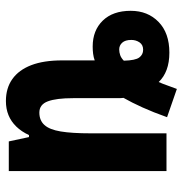

<svg xmlns="http://www.w3.org/2000/svg" viewBox="-4 -594 633 666"><g transform="rotate(-90 313.0 -260.5)"><path d="M240 2Q257 -46 274 -83.5Q291 -121 307 -149Q306 -157 306 -166Q306 -175 306 -182V-324Q306 -382 295 -411.5Q284 -441 256 -441Q229 -441 213 -423.5Q197 -406 190.5 -367Q184 -328 184 -263V0H53V-547H156L171 -477H178Q190 -503 207.5 -521Q225 -539 247 -548Q269 -557 296 -557Q341 -557 372.5 -534.5Q404 -512 420.5 -469Q437 -426 437 -362V-249Q448 -253 460 -254.5Q472 -256 485 -256Q541 -256 575 -221Q609 -186 609 -124Q609 -65 570.5 -27.5Q532 10 464 10Q430 10 404.5 0.5Q379 -9 362 -27Q356 -14 350.5 2Q345 18 338 36ZM474 -81Q491 -81 499.5 -93.5Q508 -106 508 -122Q508 -143 498.5 -153.5Q489 -164 475 -164Q465 -164 455 -160.5Q445 -157 436 -148Q437 -108 447 -94.5Q457 -81 474 -81Z"/></g></svg>

Font: Noto Sans Display ExtraCondensed
Style: Bold
Weight: 700
Width: 2
Designer: Monotype Design Team
Foundry: Monotype Imaging Inc.
Version: Version 2.003